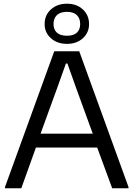

<svg xmlns="http://www.w3.org/2000/svg" viewBox="-20 -1017 721 1037"><path d="M7 -7 273 -740H408L674 -7V0H586L505 -220H174L95 0H7ZM481 -295 390 -545 344 -674H336L290 -545L199 -295ZM342 -780Q289 -780 255 -810.5Q221 -841 221 -887Q221 -935 255 -966Q289 -997 342 -997Q394 -997 427.5 -966Q461 -935 461 -887Q461 -841 427.5 -810.5Q394 -780 342 -780ZM342 -824Q377 -824 395 -840.5Q413 -857 413 -887Q413 -918 395 -935.5Q377 -953 342 -953Q306 -953 287.5 -935.5Q269 -918 269 -887Q269 -857 287.5 -840.5Q306 -824 342 -824Z"/></svg>

Font: Encode Sans Normal
Style: Regular
Weight: 400
Designer: Pablo Impallari, Andres Torresi
Foundry: Pablo Impallari, Andres Torresi
Version: Version 1.000; ttfautohint (v1.00) -l 8 -r 50 -G 200 -x 14 -